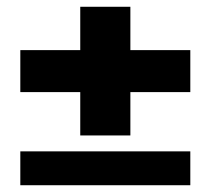

<svg xmlns="http://www.w3.org/2000/svg" viewBox="-20 -601 622 567"><path d="M365 -581V-453H542V-329H365V-201H217V-329H40V-453H217V-581ZM40 -154H542V-54H40Z"/></svg>

Font: Bakbak One
Style: Regular
Weight: 400
Designer: Saumya Kishore and Sanchit Sawaria
Foundry: A Good Feeling
Version: Version 1.003; ttfautohint (v1.8.3)